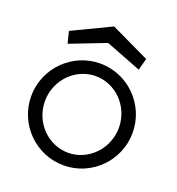

<svg xmlns="http://www.w3.org/2000/svg" viewBox="-129 -812 848 918"><g transform="rotate(20 295.5 -353.5)"><path d="M296 -707 100 -613 115 -553 296 -623 477 -553 493 -613ZM553 -259C553 -402 437 -518 295 -518C154 -518 37 -402 37 -259C37 -116 153 0 295 0C438 0 553 -117 553 -259ZM483 -259C483 -151 397 -64 295 -64C193 -64 107 -150 107 -259C107 -368 194 -454 295 -454C397 -454 483 -368 483 -259Z"/></g></svg>

Font: LilGrotesk
Style: Regular
Weight: 400
Designer: Bastien Sozeau
Foundry: NBR — Bastien Sozeau
Version: Version 2.001